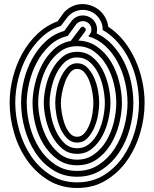

<svg xmlns="http://www.w3.org/2000/svg" viewBox="-20 -796 765 956"><path d="M587 -284Q587 -233 573 -178Q559 -123 531.5 -77.5Q504 -32 462 -2.5Q420 27 364 27Q308 27 266.5 -2.5Q225 -32 197 -77.5Q169 -123 155.5 -178Q142 -233 142 -284Q142 -326 153.5 -376Q165 -426 188 -471Q211 -516 247 -549.5Q283 -583 332 -592L381 -657Q391 -669 402 -658Q407 -655 407 -649Q407 -643 403 -638L370 -594Q424 -592 465 -562.5Q506 -533 533 -488Q560 -443 573.5 -389Q587 -335 587 -284ZM113 -284Q113 -227 129 -166.5Q145 -106 176.5 -57Q208 -8 255 23.5Q302 55 364 55Q426 55 473 23.5Q520 -8 551.5 -57Q583 -106 599 -166.5Q615 -227 615 -284Q615 -335 602.5 -388Q590 -441 565.5 -487Q541 -533 504.5 -567Q468 -601 420 -615L424 -621Q436 -634 435 -652Q434 -670 420 -681Q406 -692 389 -690.5Q372 -689 360 -676L317 -617Q265 -605 226.5 -568.5Q188 -532 163 -484.5Q138 -437 125.5 -383.5Q113 -330 113 -284ZM644 -284Q644 -220 626 -154.5Q608 -89 572.5 -36Q537 17 484.5 50.5Q432 84 364 84Q296 84 243.5 50.5Q191 17 156 -36.5Q121 -90 103 -155.5Q85 -221 85 -284Q85 -339 99 -396Q113 -453 140 -502.5Q167 -552 207 -589.5Q247 -627 300 -642L339 -695Q359 -717 387.5 -719Q416 -721 439 -702Q455 -688 460.5 -668.5Q466 -649 461 -630Q506 -609 540 -572Q574 -535 597.5 -488Q621 -441 632.5 -388Q644 -335 644 -284ZM56 -284Q56 -215 76.5 -144.5Q97 -74 136 -17Q175 40 232.5 76Q290 112 364 112Q439 112 496.5 76.5Q554 41 593 -16Q632 -73 652 -143.5Q672 -214 672 -284Q672 -337 660.5 -391Q649 -445 626 -493.5Q603 -542 569 -582Q535 -622 491 -647Q492 -668 483 -688Q474 -708 457 -723Q442 -736 423 -742Q404 -748 385 -746.5Q366 -745 348.5 -736.5Q331 -728 318 -713L283 -667Q228 -649 185.5 -608.5Q143 -568 114.5 -515.5Q86 -463 71 -403Q56 -343 56 -284ZM700 -284Q700 -208 677.5 -132.5Q655 -57 612.5 3.5Q570 64 507.5 102Q445 140 364 140Q284 140 221.5 102Q159 64 116 3.5Q73 -57 50.5 -133Q28 -209 28 -284Q28 -347 44 -410Q60 -473 90.5 -528.5Q121 -584 165.5 -626.5Q210 -669 267 -690L297 -732Q314 -752 336.5 -763Q359 -774 383 -775.5Q407 -777 431.5 -769Q456 -761 476 -744Q495 -727 505.5 -706.5Q516 -686 519 -663Q563 -634 596.5 -592Q630 -550 653 -499.5Q676 -449 688 -394Q700 -339 700 -284ZM364 -566Q314 -566 277.5 -538Q241 -510 217 -468Q193 -426 181.5 -376.5Q170 -327 170 -284Q170 -246 181 -197Q192 -148 215.5 -104.5Q239 -61 276 -31Q313 -1 364 -1Q413 -1 450 -28.5Q487 -56 511 -97.5Q535 -139 547 -189Q559 -239 559 -284Q559 -329 547 -379Q535 -429 510.5 -470.5Q486 -512 449.5 -539Q413 -566 364 -566ZM364 -538Q407 -538 438.5 -513Q470 -488 490 -450Q510 -412 520 -367.5Q530 -323 530 -284Q530 -247 520 -202.5Q510 -158 490 -120Q470 -82 438.5 -56Q407 -30 364 -30Q320 -30 288.5 -57Q257 -84 237 -123Q217 -162 207.5 -206Q198 -250 198 -284Q198 -321 208 -365Q218 -409 238.5 -447.5Q259 -486 290 -512Q321 -538 364 -538ZM364 -510Q328 -510 302 -486Q276 -462 259.5 -427Q243 -392 235 -353Q227 -314 227 -284Q227 -257 234.5 -218.5Q242 -180 258.5 -144Q275 -108 301 -83Q327 -58 364 -58Q400 -58 426.5 -81Q453 -104 469.5 -138Q486 -172 494 -211.5Q502 -251 502 -284Q502 -317 494 -356.5Q486 -396 469.5 -430Q453 -464 426.5 -487Q400 -510 364 -510ZM364 -481Q394 -481 414.5 -460Q435 -439 448.5 -409Q462 -379 468 -345Q474 -311 474 -284Q474 -257 468 -223Q462 -189 448.5 -158.5Q435 -128 414.5 -107Q394 -86 364 -86Q335 -86 314 -107Q293 -128 280 -158.5Q267 -189 261 -223.5Q255 -258 255 -284Q255 -308 261 -341.5Q267 -375 280.5 -406Q294 -437 314.5 -459Q335 -481 364 -481ZM364 -453Q343 -453 328 -433Q313 -413 303 -385.5Q293 -358 288 -329.5Q283 -301 283 -284Q283 -264 287.5 -235Q292 -206 301.5 -179.5Q311 -153 326.5 -134Q342 -115 364 -115Q386 -115 401.5 -134Q417 -153 427 -179.5Q437 -206 441 -235Q445 -264 445 -284Q445 -304 440.5 -333Q436 -362 426.5 -388.5Q417 -415 401.5 -434Q386 -453 364 -453Z"/></svg>

Font: Zschusch
Style: Regular
Weight: 400
Designer: Peter Wiegel
Foundry: Peter Wiegel